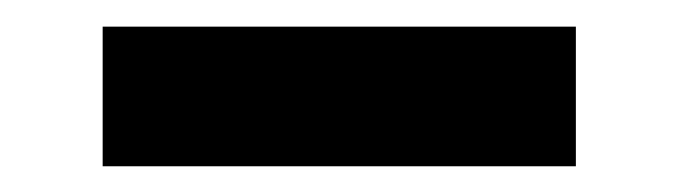

<svg xmlns="http://www.w3.org/2000/svg" viewBox="-20 -327 519 147"><path d="M420.9 -199.7H58.6V-306.6H420.9Z"/></svg>

Font: Vazirmatn RD
Style: Bold
Weight: 700
Designer: Saber Rastikerdar
Foundry: Saber Rastikerdar
Version: Version 32.102